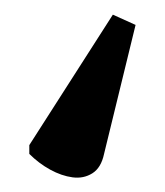

<svg xmlns="http://www.w3.org/2000/svg" viewBox="-20 -50 225 262"><path d="M134 -30 165 -16 122 160Q118 179 106 186.5Q94 194 79 192Q64 190 48.5 181.5Q33 173 20 160V148Z"/></svg>

Font: Noto Serif Condensed
Style: Regular
Weight: 400
Width: 3
Designer: Monotype Design Team
Foundry: Monotype Imaging Inc.
Version: Version 2.015